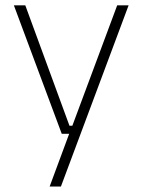

<svg xmlns="http://www.w3.org/2000/svg" viewBox="-20 -506 518 698"><path d="M260 -49 239.5 -39.5 406 -486.5H447.5L201.5 172H160.5L237 -34.5L252.5 -19.5H204.5L30.5 -486.5H72L232.5 -49Z"/></svg>

Font: Anek Latin ExtraLight
Style: Regular
Weight: 250
Designer: Yesha Goshar
Foundry: Ek Type
Version: Version 1.003